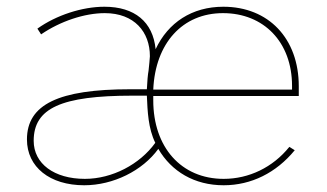

<svg xmlns="http://www.w3.org/2000/svg" viewBox="-20 -545 972 570"><path d="M230 5C316 5 403 -38 450 -103C489 -36 557 5 644 5C726 5 800 -32 855 -99L839 -109C790 -48 719 -14 644 -14C518 -14 435 -108 435 -247V-260H867V-289C867 -431 777 -525 643 -525C550 -525 479 -478 442 -399C434 -480 380 -525 290 -525C224 -525 147 -500 91 -460L102 -443C159 -482 231 -506 291 -506C379 -506 425 -450 425 -378C425 -372 422 -345 421 -335C419 -325 417 -303 416 -280H366C154 -280 60 -235 60 -131C60 -49 128 5 230 5ZM435 -279C441 -417 522 -506 642 -506C763 -506 847 -420 847 -290V-279ZM441 -121C395 -57 313 -14 232 -14C141 -14 80 -59 80 -127C80 -224 162 -261 373 -261H416C418 -214 420 -164 441 -121Z"/></svg>

Font: Fixel Display Thin
Style: Regular
Weight: 100
Designer: AlfaBravo + MacPaw
Foundry: Kyrylo Tkachov, Marchela Mozhyna, Serhii Makarenko, Maria Weinstein, Zakhar Kryvoshyya
Version: Version 1.211